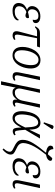

<svg xmlns="http://www.w3.org/2000/svg" viewBox="1348 -2194 1085 3822"><g transform="rotate(90 1891.0 -283.5)"><path d="M195 10Q106 10 68.5 -32Q31 -74 42 -137Q52 -196 90 -229Q128 -262 173 -277L174 -280Q134 -294 115.5 -325.5Q97 -357 104 -402Q116 -467 171.5 -505.5Q227 -544 306 -544Q358 -544 389 -529Q420 -514 432 -490Q444 -466 440 -441Q436 -417 420 -404.5Q404 -392 373 -392Q384 -445 367.5 -475Q351 -505 295 -505Q242 -505 208.5 -475.5Q175 -446 168 -402Q160 -359 177 -331.5Q194 -304 224 -298Q254 -307 282.5 -312.5Q311 -318 332 -318Q346 -306 342 -284Q339 -267 324 -257Q309 -247 290 -247Q274 -247 258 -252.5Q242 -258 221 -266Q184 -255 150 -225.5Q116 -196 107 -145Q97 -91 126.5 -62.5Q156 -34 215 -34Q269 -34 309.5 -56Q350 -78 377 -117Q382 -113 385 -105.5Q388 -98 386 -85Q382 -64 359 -42Q336 -20 294.5 -5Q253 10 195 10Z M689 9Q576 9 610 -122L704 -478H614Q586 -478 566.5 -469Q547 -460 526 -437L502 -445Q521 -475 538.5 -495Q556 -515 580.5 -525.5Q605 -536 646 -536H925L906 -478H741L674 -128Q666 -85 671.5 -59.5Q677 -34 711 -34Q738 -34 766 -48L774 -21Q757 -9 734.5 0Q712 9 689 9Z M1079 10Q1004 10 959 -39.5Q914 -89 914 -188Q914 -245 930.5 -307.5Q947 -370 980.5 -424.5Q1014 -479 1064 -512.5Q1114 -546 1181 -546Q1226 -546 1263 -525.5Q1300 -505 1322 -461.5Q1344 -418 1344 -347Q1344 -304 1334 -255.5Q1324 -207 1303 -160Q1282 -113 1250.5 -74.5Q1219 -36 1176 -13Q1133 10 1079 10ZM1086 -29Q1125 -29 1156 -50.5Q1187 -72 1210 -108Q1233 -144 1248 -187.5Q1263 -231 1270 -275Q1277 -319 1277 -356Q1277 -436 1249 -471.5Q1221 -507 1172 -507Q1125 -507 1089 -475Q1053 -443 1029 -392.5Q1005 -342 993 -285Q981 -228 981 -178Q981 -96 1010 -62.5Q1039 -29 1086 -29Z M1501 9Q1443 9 1426.5 -25Q1410 -59 1425 -131L1507 -536H1576L1486 -128Q1476 -85 1482 -59.5Q1488 -34 1523 -34Q1550 -34 1577 -48L1586 -21Q1568 -9 1546 0Q1524 9 1501 9Z M1598 239 1678 -131 1760 -536H1829L1747 -164Q1739 -130 1744 -101Q1749 -72 1768.5 -54Q1788 -36 1825 -36Q1867 -36 1900.5 -57.5Q1934 -79 1955.5 -113.5Q1977 -148 1984 -186L2055 -536H2124L2028 -103Q2020 -68 2025 -52.5Q2030 -37 2049 -37Q2058 -37 2069 -40.5Q2080 -44 2093 -52L2103 -25Q2083 -11 2062.5 -2.5Q2042 6 2020 6Q1982 6 1970 -15.5Q1958 -37 1965 -80H1963Q1936 -37 1901 -13.5Q1866 10 1815 10Q1772 10 1752 -9Q1732 -28 1726 -51H1724L1667 239Z M2328 10Q2283 10 2249 -16Q2215 -42 2201 -100.5Q2187 -159 2200 -257Q2221 -400 2280.5 -473Q2340 -546 2423 -546Q2488 -546 2523.5 -497Q2559 -448 2561 -330H2565L2663 -536H2738L2564 -243Q2570 -175 2574 -134Q2578 -93 2583.5 -72Q2589 -51 2597.5 -44Q2606 -37 2619 -37Q2630 -37 2642 -41Q2654 -45 2664 -52L2674 -24Q2660 -14 2638.5 -4Q2617 6 2592 6Q2563 6 2548 -9Q2533 -24 2527 -60.5Q2521 -97 2519 -163H2518Q2497 -119 2470.5 -79.5Q2444 -40 2409 -15Q2374 10 2328 10ZM2338 -35Q2371 -35 2397 -53.5Q2423 -72 2443.5 -102.5Q2464 -133 2482 -169.5Q2500 -206 2518 -242Q2514 -378 2493.5 -439.5Q2473 -501 2417 -501Q2387 -501 2356.5 -478Q2326 -455 2302 -403.5Q2278 -352 2266 -266Q2250 -152 2269.5 -93.5Q2289 -35 2338 -35ZM2438 -606 2415 -616 2472 -781Q2479 -800 2492.5 -804.5Q2506 -809 2521.5 -803Q2537 -797 2550 -785L2548 -773Z M2958 209 2936 189Q2968 154 2984.5 125Q3001 96 3001 64Q3001 40 2984.5 24.5Q2968 9 2928 -9Q2846 -46 2805 -84.5Q2764 -123 2764 -191Q2763 -290 2831.5 -402Q2900 -514 3021 -657Q2956 -663 2916 -688.5Q2876 -714 2880 -751Q2883 -783 2904 -793Q2925 -803 2948 -802Q2950 -759 2973 -729.5Q2996 -700 3053 -694Q3070 -715 3089 -736.5Q3108 -758 3128 -780Q3159 -780 3171 -770Q3183 -760 3182 -743Q3180 -714 3148.5 -690Q3117 -666 3059 -656Q3017 -603 2975.5 -545Q2934 -487 2901 -428Q2868 -369 2848.5 -311.5Q2829 -254 2828 -202Q2829 -155 2855.5 -123.5Q2882 -92 2951 -61Q3003 -38 3030 -16Q3057 6 3057 48Q3057 88 3032.5 126.5Q3008 165 2958 209Z M3286 10Q3197 10 3159.5 -32Q3122 -74 3133 -137Q3143 -196 3181 -229Q3219 -262 3264 -277L3265 -280Q3225 -294 3206.5 -325.5Q3188 -357 3195 -402Q3207 -467 3262.5 -505.5Q3318 -544 3397 -544Q3449 -544 3480 -529Q3511 -514 3523 -490Q3535 -466 3531 -441Q3527 -417 3511 -404.5Q3495 -392 3464 -392Q3475 -445 3458.5 -475Q3442 -505 3386 -505Q3333 -505 3299.5 -475.5Q3266 -446 3259 -402Q3251 -359 3268 -331.5Q3285 -304 3315 -298Q3345 -307 3373.5 -312.5Q3402 -318 3423 -318Q3437 -306 3433 -284Q3430 -267 3415 -257Q3400 -247 3381 -247Q3365 -247 3349 -252.5Q3333 -258 3312 -266Q3275 -255 3241 -225.5Q3207 -196 3198 -145Q3188 -91 3217.5 -62.5Q3247 -34 3306 -34Q3360 -34 3400.5 -56Q3441 -78 3468 -117Q3473 -113 3476 -105.5Q3479 -98 3477 -85Q3473 -64 3450 -42Q3427 -20 3385.5 -5Q3344 10 3286 10Z M3650 9Q3592 9 3575.5 -25Q3559 -59 3574 -131L3656 -536H3725L3635 -128Q3625 -85 3631 -59.5Q3637 -34 3672 -34Q3699 -34 3726 -48L3735 -21Q3717 -9 3695 0Q3673 9 3650 9Z"/></g></svg>

Font: Noto Serif SemiCondensed Light
Style: Italic
Weight: 300
Width: 4
Italic angle: -12°
Designer: Monotype Design Team
Foundry: Monotype Imaging Inc.
Version: Version 2.013; ttfautohint (v1.8.4.7-5d5b)